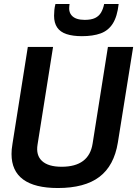

<svg xmlns="http://www.w3.org/2000/svg" viewBox="-20 -936 690 966"><path d="M271 10Q155 10 96.5 -33Q38 -76 38 -161Q38 -173 39 -184.5Q40 -196 43 -214L120 -700H247L169 -209Q160 -155 191.5 -126Q223 -97 290 -97Q428 -97 446 -214L523 -700H650L573 -219Q554 -102 480 -46Q406 10 271 10ZM392 -754Q346 -754 314.5 -764.5Q283 -775 267.5 -798Q252 -821 252 -857Q252 -871 253.5 -886Q255 -901 259 -916H330Q329 -909 328.5 -903Q328 -897 328 -891Q329 -872 339.5 -859.5Q350 -847 367 -841.5Q384 -836 406 -836Q439 -836 458.5 -845.5Q478 -855 488.5 -873Q499 -891 504 -916H577Q570 -853 547.5 -817.5Q525 -782 486.5 -768Q448 -754 392 -754Z"/></svg>

Font: Georama ExtraCondensed Thin SemiBold
Style: Italic
Weight: 600
Italic angle: -9°
Version: Version 1.001